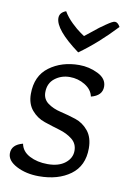

<svg xmlns="http://www.w3.org/2000/svg" viewBox="-81 -738 549 799"><g transform="rotate(10 194.0 -338.0)"><path d="M212 -526Q106 -604 106 -653Q106 -676 133 -686Q147 -662 170 -640Q193 -618 208 -608L224 -597Q231 -602 251 -618.5Q271 -635 280.5 -642Q290 -649 304.5 -659Q319 -669 327.5 -673.5Q336 -678 341 -678Q353 -678 363 -660Q288 -580 212 -526ZM296 -354Q290 -383 260.5 -401Q231 -419 196 -419Q160 -419 133 -398Q106 -377 106 -339Q106 -310 128.5 -293.5Q151 -277 183.5 -269.5Q216 -262 248 -251.5Q280 -241 302.5 -213.5Q325 -186 325 -140Q325 -66 273 -28Q221 10 140 10Q86 10 45.5 -11Q5 -32 5 -63Q5 -100 52 -112Q58 -80 90.5 -63Q123 -46 167 -46Q214 -46 241 -67.5Q268 -89 268 -120Q268 -150 245.5 -168Q223 -186 190.5 -195.5Q158 -205 125.5 -216Q93 -227 70.5 -253.5Q48 -280 48 -322Q48 -398 100 -436.5Q152 -475 226 -475Q268 -475 305.5 -456.5Q343 -438 343 -404Q343 -366 296 -354Z"/></g></svg>

Font: Overlock
Style: Italic
Weight: 400
Designer: Dario Muhafara
Foundry: Dario Manuel Muhafara
Version: Version 1.002